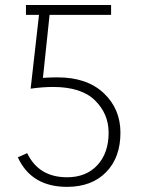

<svg xmlns="http://www.w3.org/2000/svg" viewBox="-20 -724 558 762"><path d="M50.8 -99.6 87.9 -116.2Q133.8 -20.5 246.1 -20.5Q322.3 -20.5 366.7 -68.8Q411.1 -117.2 411.1 -197.3Q411.1 -272.5 356.9 -325.7Q302.7 -378.9 190.4 -378.9Q149.4 -378.9 101.6 -372.1L134.8 -665H83V-704.1H420.9V-665H176.8L150.4 -415Q181.6 -417 208 -417Q325.2 -417 391.6 -354.5Q458 -292 458 -197.3Q458 -98.6 400.9 -40.5Q343.8 17.6 246.1 17.6Q104.5 17.6 50.8 -99.6Z"/></svg>

Font: Gothic A1 ExtraLight
Style: Regular
Weight: 275
Designer: HanYang I&C Co.,Ltd.
Foundry: HanYang I&C Co.,Ltd.
Version: Version 2.50